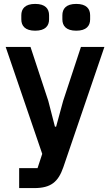

<svg xmlns="http://www.w3.org/2000/svg" viewBox="-20 -762 564 982"><path d="M160 -605C212 -605 231 -630 231 -663V-684C231 -717 212 -742 160 -742C108 -742 89 -717 89 -684V-663C89 -630 108 -605 160 -605ZM370 -605C422 -605 441 -630 441 -663V-684C441 -717 422 -742 370 -742C318 -742 299 -717 299 -684V-663C299 -630 318 -605 370 -605ZM303 -246 267 -114H261L227 -246L136 -522H9L196 25L172 98H78V200H155C241 200 278 168 304 93L514 -522H394Z"/></svg>

Font: IBM Plex Thai Looped SemiBold
Style: Regular
Weight: 600
Designer: Mike Abbink, Paul van der Laan, Pieter van Rosmalen, Ben Mitchell, Mark Frömberg
Foundry: Bold Monday
Version: Version 1.0